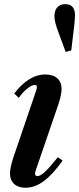

<svg xmlns="http://www.w3.org/2000/svg" viewBox="-20 -893 381 924"><path d="M102.5 10.5Q67.5 10.5 47.8 -8Q28 -26.5 28 -58.5Q28 -72 32.5 -92.5Q37 -113 43.5 -133L153.5 -455.5Q157.5 -468 157.5 -476Q157.5 -484 147.5 -484Q133 -484 111.2 -466.8Q89.5 -449.5 70.5 -422L48.5 -443Q83 -488 120.2 -511.2Q157.5 -534.5 198 -534.5Q235.5 -534.5 256 -516Q276.5 -497.5 276.5 -465Q276.5 -452 272.2 -431.8Q268 -411.5 261 -391L152 -73Q148.5 -63 148.5 -58Q148.5 -45.5 160.5 -45.5Q174 -45.5 195.8 -65.5Q217.5 -85.5 258.5 -136.5L281.5 -120Q233 -52.5 190.2 -21Q147.5 10.5 102.5 10.5ZM296 -643 264.5 -728.5Q252 -761 247 -780.2Q242 -799.5 242 -815Q242 -842.5 255.8 -857.8Q269.5 -873 294 -873Q341 -873 341 -819Q341 -811 339.8 -796Q338.5 -781 336.5 -763.5L323 -650.5Z"/></svg>

Font: Libre Caslon Condensed
Style: Italic
Weight: 400
Italic angle: -22.583°
Designer: Pablo Impallari, Rodrigo Fuenzalida, Katja Schimmel, Ertekin Erdin
Foundry: Pablo Impallari, Rodrigo Fuenzalida
Version: Version 2.000;gftools[0.9.33]